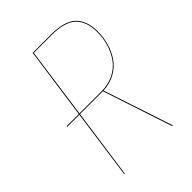

<svg xmlns="http://www.w3.org/2000/svg" viewBox="-200 -774 868 868"><g transform="rotate(-45 233.5 -340.0)"><path d="M446.3 -539.6Q446.3 -502 436 -466.8Q425.8 -431.6 405.8 -402.1Q385.7 -372.6 352.1 -353.8Q318.4 -335 275.4 -333L385.7 0H380.9L271 -333H266.1H125L78.1 0H74.2L120.6 -333H43.5V-336.9H121.1L169.4 -680.2H285.6Q372.1 -680.2 409.2 -645Q446.3 -609.9 446.3 -539.6ZM265.1 -336.9Q309.6 -336.9 344.7 -354.5Q379.9 -372.1 400.6 -401.6Q421.4 -431.2 431.9 -466.3Q442.4 -501.5 442.4 -539.6Q442.4 -608.4 406.2 -642.3Q370.1 -676.3 285.6 -676.3H172.9L125.5 -336.9Z"/></g></svg>

Font: Fira Sans Compressed Four
Style: Italic
Weight: 100
Width: 3
Italic angle: -8°
Designer: Carrois Corporate & Edenspiekermann AG
Foundry: Carrois Corporate GbR & Edenspiekermann AG
Version: Version 4.203;PS 004.203;hotconv 1.0.88;makeotf.lib2.5.64775